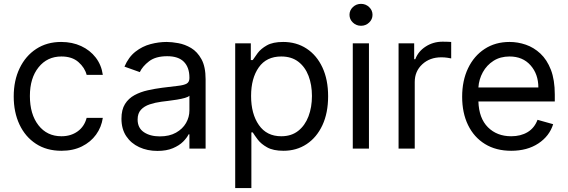

<svg xmlns="http://www.w3.org/2000/svg" viewBox="-20 -770 2946 995"><path d="M298.3 11.4Q221.6 11.4 166.2 -24.9Q110.8 -61.1 81 -124.6Q51.1 -188.2 51.1 -269.9Q51.1 -353 81.9 -416.7Q112.6 -480.5 167.8 -516.5Q223 -552.6 296.9 -552.6Q354.4 -552.6 400.6 -531.2Q446.7 -509.9 476.2 -471.6Q505.7 -433.2 512.8 -382.1H429Q419.4 -419.4 386.5 -448.3Q353.7 -477.3 298.3 -477.3Q224.8 -477.3 179.9 -421.3Q134.9 -365.4 134.9 -272.7Q134.9 -177.9 179.3 -120.9Q223.7 -63.9 298.3 -63.9Q347.3 -63.9 382.3 -89.1Q417.3 -114.3 429 -159.1H512.8Q505.7 -110.8 477.8 -72.3Q449.9 -33.7 404.3 -11.2Q358.7 11.4 298.3 11.4Z M795.5 12.1Q743.6 12.1 701.3 -7.5Q659.1 -27 634.2 -64.3Q609.4 -101.6 609.4 -154.8Q609.4 -201.7 627.8 -231Q646.3 -260.3 677.2 -277Q708.1 -293.7 745.6 -302Q783 -310.4 821 -315.3Q870.7 -321.7 901.8 -325.1Q932.9 -328.5 947.3 -336.6Q961.6 -344.8 961.6 -365.1V-367.9Q961.6 -420.5 933.1 -449.6Q904.5 -478.7 846.6 -478.7Q786.6 -478.7 752.5 -452.4Q718.4 -426.1 704.5 -396.3L625 -424.7Q646.3 -474.4 682 -502.3Q717.7 -530.2 760.1 -541.4Q802.6 -552.6 843.8 -552.6Q870 -552.6 904.3 -546.3Q938.6 -540.1 970.7 -521Q1002.8 -501.8 1024.1 -463.1Q1045.5 -424.4 1045.5 -359.4V0H961.6V-73.9H957.4Q948.9 -56.1 929 -36Q909.1 -16 876.1 -2Q843 12.1 795.5 12.1ZM808.2 -63.2Q858 -63.2 892.2 -82.6Q926.5 -101.9 944.1 -132.6Q961.6 -163.4 961.6 -197.4V-274.1Q956.3 -267.8 938.4 -262.6Q920.5 -257.5 897.2 -253.7Q873.9 -250 852.1 -247.3Q830.3 -244.7 816.8 -242.9Q784.1 -238.6 755.9 -229.2Q727.6 -219.8 710.4 -201.2Q693.2 -182.5 693.2 -150.6Q693.2 -106.9 725.7 -85Q758.2 -63.2 808.2 -63.2Z M1198.9 204.5V-545.5H1279.8V-458.8H1289.8Q1299 -473 1315.5 -495.2Q1332 -517.4 1363.1 -535Q1394.2 -552.6 1447.4 -552.6Q1516.3 -552.6 1568.9 -518.1Q1621.4 -483.7 1650.9 -420.5Q1680.4 -357.2 1680.4 -271.3Q1680.4 -184.7 1650.9 -121.3Q1621.4 -57.9 1569.2 -23.3Q1517 11.4 1448.9 11.4Q1396.3 11.4 1364.7 -6.2Q1333.1 -23.8 1316.1 -46.3Q1299 -68.9 1289.8 -83.8H1282.7V204.5ZM1281.2 -272.7Q1281.2 -180 1321.6 -122Q1361.9 -63.9 1437.5 -63.9Q1490.1 -63.9 1525.4 -91.8Q1560.7 -119.7 1578.7 -167.1Q1596.6 -214.5 1596.6 -272.7Q1596.6 -330.3 1579 -376.6Q1561.4 -422.9 1526.1 -450.1Q1490.8 -477.3 1437.5 -477.3Q1360.8 -477.3 1321 -420.8Q1281.2 -364.3 1281.2 -272.7Z M1808.2 0V-545.5H1892V0ZM1850.9 -636.4Q1826.3 -636.4 1808.8 -653.1Q1791.2 -669.7 1791.2 -693.2Q1791.2 -716.6 1808.8 -733.3Q1826.3 -750 1850.9 -750Q1875.4 -750 1892.9 -733.3Q1910.5 -716.6 1910.5 -693.2Q1910.5 -669.7 1892.9 -653.1Q1875.4 -636.4 1850.9 -636.4Z M2045.5 0V-545.5H2126.4V-463.1H2132.1Q2147 -503.6 2186.1 -528.8Q2225.1 -554 2274.1 -554Q2283.4 -554 2297.2 -553.6Q2311.1 -553.3 2318.2 -552.6V-467.3Q2313.9 -468.4 2298.8 -470.7Q2283.7 -473 2267 -473Q2207.4 -473 2168.3 -436.8Q2129.3 -400.6 2129.3 -345.2V0Z M2629.3 11.4Q2550.4 11.4 2493.4 -23.6Q2436.4 -58.6 2405.7 -121.6Q2375 -184.7 2375 -268.5Q2375 -352.3 2405.7 -416.4Q2436.4 -480.5 2491.7 -516.5Q2546.9 -552.6 2620.7 -552.6Q2663.4 -552.6 2704.9 -538.4Q2746.4 -524.1 2780.5 -492.4Q2814.6 -460.6 2834.9 -408.4Q2855.1 -356.2 2855.1 -279.8V-244.3H2459.2Q2462 -157 2508.7 -110.4Q2555.4 -63.9 2629.3 -63.9Q2678.6 -63.9 2714.1 -85.2Q2749.6 -106.5 2765.6 -149.1L2846.6 -126.4Q2827.4 -64.6 2769.9 -26.6Q2712.4 11.4 2629.3 11.4ZM2459.2 -316.8H2769.9Q2769.9 -386 2729.4 -431.6Q2688.9 -477.3 2620.7 -477.3Q2572.8 -477.3 2537.6 -454.9Q2502.5 -432.5 2482.2 -395.8Q2462 -359 2459.2 -316.8Z"/></svg>

Font: Inter Alia
Style: Regular
Weight: 400
Designer: Rasmus Andersson (Latin, Greek, Cyrillic etc.) and Evan from Shavian.info (Shavian, old style figures)
Foundry: Shavian.info
Version: Version 0.001;git-37ab20767